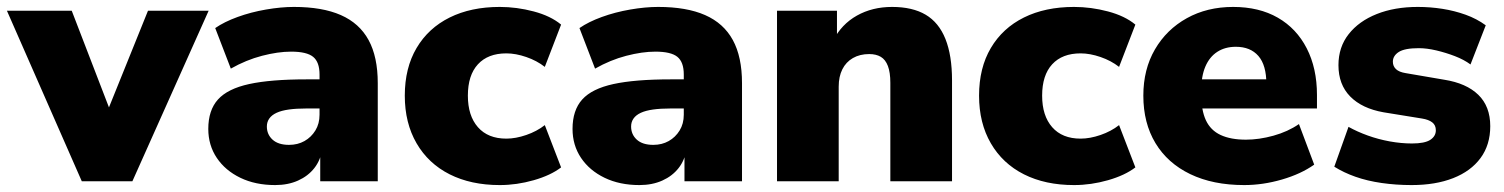

<svg xmlns="http://www.w3.org/2000/svg" viewBox="-39 -523 4341 554"><path d="M197 0 -19 -492H168L292 -170H258L388 -492H563L343 0Z M755 11Q698 11 654.5 -10Q611 -31 586.5 -67.5Q562 -104 562 -151Q562 -205 590 -236Q618 -267 680 -280.5Q742 -294 845 -294H900V-210H845Q816 -210 794.5 -207Q773 -204 759 -197.5Q745 -191 738 -181Q731 -171 731 -158Q731 -135 747.5 -120Q764 -105 795 -105Q820 -105 839.5 -116Q859 -127 871 -146.5Q883 -166 883 -192V-308Q883 -344 864.5 -359Q846 -374 801 -374Q763 -374 717 -362Q671 -350 627 -325L582 -442Q608 -460 646.5 -474Q685 -488 728.5 -495.5Q772 -503 809 -503Q891 -503 944.5 -479.5Q998 -456 1024.5 -407.5Q1051 -359 1051 -283V0H885V-93H891Q886 -61 868 -38Q850 -15 821 -2Q792 11 755 11Z M1403 11Q1320 11 1258.5 -20Q1197 -51 1163 -109.5Q1129 -168 1129 -247Q1129 -327 1163 -384.5Q1197 -442 1258.5 -472.5Q1320 -503 1403 -503Q1452 -503 1501 -490Q1550 -477 1580 -452L1533 -330Q1510 -348 1479.5 -358.5Q1449 -369 1422 -369Q1369 -369 1340 -337.5Q1311 -306 1311 -247Q1311 -189 1340 -156Q1369 -123 1422 -123Q1449 -123 1479.5 -133.5Q1510 -144 1533 -162L1580 -40Q1550 -17 1501 -3Q1452 11 1403 11Z M1806 11Q1749 11 1705.5 -10Q1662 -31 1637.5 -67.5Q1613 -104 1613 -151Q1613 -205 1641 -236Q1669 -267 1731 -280.5Q1793 -294 1896 -294H1951V-210H1896Q1867 -210 1845.5 -207Q1824 -204 1810 -197.5Q1796 -191 1789 -181Q1782 -171 1782 -158Q1782 -135 1798.5 -120Q1815 -105 1846 -105Q1871 -105 1890.5 -116Q1910 -127 1922 -146.5Q1934 -166 1934 -192V-308Q1934 -344 1915.5 -359Q1897 -374 1852 -374Q1814 -374 1768 -362Q1722 -350 1678 -325L1633 -442Q1659 -460 1697.5 -474Q1736 -488 1779.5 -495.5Q1823 -503 1860 -503Q1942 -503 1995.5 -479.5Q2049 -456 2075.5 -407.5Q2102 -359 2102 -283V0H1936V-93H1942Q1937 -61 1919 -38Q1901 -15 1872 -2Q1843 11 1806 11Z M2203 0V-492H2376V-406H2365Q2389 -453 2433.5 -478Q2478 -503 2535 -503Q2594 -503 2632 -480.5Q2670 -458 2689 -410.5Q2708 -363 2708 -291V0H2530V-284Q2530 -314 2523 -332.5Q2516 -351 2502.5 -359Q2489 -367 2469 -367Q2442 -367 2422 -355.5Q2402 -344 2391.5 -323Q2381 -302 2381 -273V0Z M3060 11Q2977 11 2915.5 -20Q2854 -51 2820 -109.5Q2786 -168 2786 -247Q2786 -327 2820 -384.5Q2854 -442 2915.5 -472.5Q2977 -503 3060 -503Q3109 -503 3158 -490Q3207 -477 3237 -452L3190 -330Q3167 -348 3136.5 -358.5Q3106 -369 3079 -369Q3026 -369 2997 -337.5Q2968 -306 2968 -247Q2968 -189 2997 -156Q3026 -123 3079 -123Q3106 -123 3136.5 -133.5Q3167 -144 3190 -162L3237 -40Q3207 -17 3158 -3Q3109 11 3060 11Z M3551 11Q3461 11 3395.5 -20.5Q3330 -52 3295 -110Q3260 -168 3260 -247Q3260 -323 3293.5 -380.5Q3327 -438 3385.5 -470.5Q3444 -503 3519 -503Q3594 -503 3648 -472Q3702 -441 3731.5 -383.5Q3761 -326 3761 -249V-210H3409V-294H3631L3615 -281Q3615 -335 3592 -361.5Q3569 -388 3527 -388Q3496 -388 3473.5 -373.5Q3451 -359 3439 -331Q3427 -303 3427 -261V-252Q3427 -205 3440.5 -176Q3454 -147 3483 -133.5Q3512 -120 3556 -120Q3594 -120 3635.5 -131.5Q3677 -143 3709 -165L3753 -48Q3715 -21 3660 -5Q3605 11 3551 11Z M4034 11Q3989 11 3947.5 5Q3906 -1 3872 -13Q3838 -25 3811 -42L3852 -157Q3877 -143 3907.5 -132Q3938 -121 3971 -115Q4004 -109 4035 -109Q4072 -109 4088 -119.5Q4104 -130 4104 -147Q4104 -162 4093.5 -170Q4083 -178 4064 -181L3953 -199Q3891 -210 3857 -244.5Q3823 -279 3823 -335Q3823 -387 3852.5 -424.5Q3882 -462 3933.5 -482.5Q3985 -503 4052 -503Q4088 -503 4123 -497.5Q4158 -492 4190 -480.5Q4222 -469 4248 -450L4204 -337Q4185 -351 4159 -361Q4133 -371 4105.5 -377.5Q4078 -384 4055 -384Q4014 -384 3997 -373Q3980 -362 3980 -345Q3980 -332 3989 -323.5Q3998 -315 4017 -312L4128 -293Q4192 -283 4226.5 -249.5Q4261 -216 4261 -159Q4261 -105 4233 -67Q4205 -29 4154 -9Q4103 11 4034 11Z"/></svg>

Font: Nunito Sans 12pt ExtraLight Black
Style: Regular
Weight: 900
Version: Version 3.101;gftools[0.9.27]